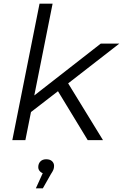

<svg xmlns="http://www.w3.org/2000/svg" viewBox="-20 -762 669 1044"><path d="M132 -140 146 -227 528 -525H629L342 -302L303 -272ZM47 0 195 -742H266L118 0ZM457 0 291 -273 340 -326 540 0ZM175 262 224 154 228 182Q210 182 199 171.5Q188 161 188 147Q188 128 199.5 116Q211 104 231 104Q252 104 263 114.5Q274 125 274 140Q274 152 270 161.5Q266 171 256 186L213 262Z"/></svg>

Font: MOST Montserrat
Style: Italic
Weight: 400
Italic angle: -11.3°
Designer: Julieta Ulanovsky
Foundry: Julieta Ulanovsky
Version: Version 8.000;March 11, 2024;FontCreator 15.0.0.2926 64-bit